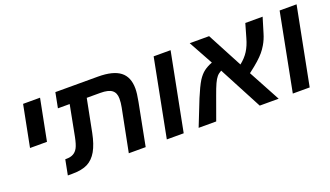

<svg xmlns="http://www.w3.org/2000/svg" viewBox="-60 -1008 2425 1409"><g transform="rotate(-20 1152.5 -303.0)"><path d="M285.2 -606 222.2 -284.2H89.8L152.8 -606Z M510.7 -96.7Q481.9 -46.4 437.3 -23.2Q392.6 0 314.9 0H281.7L304.7 -118.2H313Q347.2 -118.2 368.2 -130.4Q389.6 -142.1 403.1 -167.5Q416.5 -192.9 427.7 -249L473.6 -487.8H381.8L404.8 -606H737.8Q854.5 -606 910.2 -563.2Q965.8 -520.5 965.8 -430.2Q965.8 -392.6 953.6 -330.1L889.6 0H757.8L823.7 -334Q830.6 -368.2 830.6 -400.9Q830.6 -445.3 803.2 -466.6Q775.9 -487.8 712.9 -487.8H606.9L556.6 -231.9Q540 -148.4 510.7 -96.7Z M1304.7 -606 1186.5 0H1054.7L1172.4 -606Z M1504.4 -176.8 1440.4 0H1303.2L1383.3 -202.1Q1400.4 -243.2 1414.8 -273.2Q1429.2 -303.2 1442.9 -325.7Q1466.3 -361.8 1492.7 -381.8Q1519 -401.9 1558.1 -417L1454.1 -606H1605.5L1750.5 -332Q1792 -364.7 1816.9 -403.8Q1841.8 -442.9 1857.4 -499L1888.2 -606H2023.4L1988.3 -490.2Q1975.1 -444.3 1952.1 -405.8Q1937.5 -380.9 1918.9 -358.6Q1900.4 -336.4 1871.3 -310.3Q1842.3 -284.2 1794.4 -248L1928.2 0H1780.3L1602.1 -337.9Q1578.6 -325.2 1565.9 -309.6Q1552.2 -293.5 1538.3 -263.2Q1524.4 -232.9 1504.4 -176.8Z M2288.6 -606 2170.4 0H2038.6L2156.2 -606Z"/></g></svg>

Font: Arimo
Style: Italic
Weight: 400
Italic angle: -12°
Designer: Steve Matteson
Foundry: Monotype Imaging Inc.
Version: Version 1.33